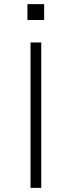

<svg xmlns="http://www.w3.org/2000/svg" viewBox="-20 -911 349 931"><path d="M128 0V-705H180V0ZM113 -814V-891H194V-814Z"/></svg>

Font: Nunito Sans 7pt SemiExpanded ExtraLight
Style: Regular
Weight: 250
Width: 6
Designer: Vernon Adams
Foundry: Vernon Adams
Version: Version 3.101;gftools[0.9.27]